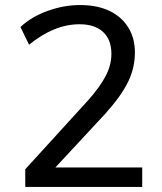

<svg xmlns="http://www.w3.org/2000/svg" viewBox="-20 -740 640 760"><path d="M80 0V-70L328 -342Q376 -396 398.5 -439.5Q421 -483 421 -527Q421 -583 388 -613.5Q355 -644 295 -644Q244 -644 194 -623.5Q144 -603 95 -563L61 -633Q103 -673 167.5 -696.5Q232 -720 297 -720Q364 -720 412 -697.5Q460 -675 487 -632.5Q514 -590 514 -532Q514 -471 486.5 -415Q459 -359 396 -289L161 -36L153 -77H543V0Z"/></svg>

Font: Muli Medium
Style: Regular
Weight: 500
Designer: Vernon Adams
Foundry: Vernon Adams
Version: Version 2.100; ttfautohint (v1.8.1.43-b0c9)